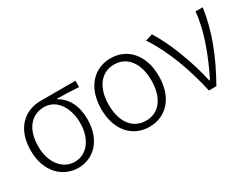

<svg xmlns="http://www.w3.org/2000/svg" viewBox="-57 -948 1758 1361"><g transform="rotate(-30 821.5 -267.0)"><path d="M289 13C414 13 516 -84 516 -256C516 -365 473 -444 401 -484V-488C462 -488 514 -485 578 -481V-533H292C169 -533 56 -449 56 -261C56 -85 165 13 289 13ZM289 -37C192 -37 117 -124 117 -261C117 -409 193 -483 291 -483C398 -483 458 -376 458 -259C458 -123 385 -37 289 -37Z M872 13C1004 13 1107 -87 1107 -266C1107 -446 1004 -547 872 -547C739 -547 636 -446 636 -266C636 -87 739 13 872 13ZM872 -37C763 -37 697 -126 697 -266C697 -405 763 -496 872 -496C980 -496 1046 -405 1046 -266C1046 -126 980 -37 872 -37Z M1424 0C1528 -184 1593 -349 1620 -533H1561C1548 -380 1479 -205 1406 -60H1401C1366 -220 1292 -422 1212 -547L1154 -529C1248 -390 1320 -195 1363 0Z"/></g></svg>

Font: Spoqa Han Sans Neo Light
Style: Regular
Weight: 300
Designer: [Spoqa Han Sans Neo] Dong-huui Kim  Younghwa Kang  Yujin Lee  [Noto Sans] Ryoko NISHIZUKA  (kana & ideographs); Paul D. 
Foundry: Spoqa (http://www.spoqa-han-sans.com)
Version: Version 1.000